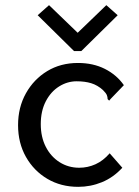

<svg xmlns="http://www.w3.org/2000/svg" viewBox="-20 -713 540 744"><path d="M283 11Q216 11 163.5 -20Q111 -51 80.5 -105Q50 -159 50 -228Q50 -297 80.5 -351.5Q111 -406 163 -437.5Q215 -469 282 -469Q341 -469 386.5 -446Q432 -423 460 -383L409 -330L403 -323L397 -329Q397 -337 394 -344.5Q391 -352 379 -364Q358 -383 333.5 -390.5Q309 -398 277 -398Q241 -398 209 -378Q177 -358 157.5 -320.5Q138 -283 138 -232Q138 -182 157.5 -144Q177 -106 211 -84.5Q245 -63 287 -63Q320 -63 350 -76.5Q380 -90 405 -119L454 -63Q419 -25 375 -7Q331 11 283 11ZM170 -693 281 -586 392 -693 436 -654 295 -515H267L126 -654Z"/></svg>

Font: Inconsolata Medium
Style: Regular
Weight: 500
Monospace: yes
Designer: Raph Levien, Cyreal, Brenton Simpson
Foundry: Raph Levien, Cyreal, Google
Version: Version 3.001; ttfautohint (v1.8.2.53-6de2)